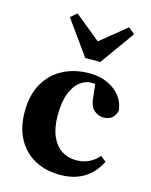

<svg xmlns="http://www.w3.org/2000/svg" viewBox="-115 -823 719 913"><g transform="rotate(15 244.5 -366.5)"><path d="M269 15Q199 15 145 -14Q91 -43 60.5 -98.5Q30 -154 30 -232Q30 -315 62.5 -372Q95 -429 152 -458.5Q209 -488 282 -488Q333 -488 372.5 -469.5Q412 -451 435 -420Q458 -389 461 -351Q454 -326 438.5 -314Q423 -302 398 -302Q371 -302 350 -321.5Q329 -341 326 -391L318 -463L384 -426Q363 -437 343.5 -442Q324 -447 302 -447Q273 -447 246.5 -427.5Q220 -408 203 -366Q186 -324 186 -256Q186 -196 203.5 -155Q221 -114 252.5 -93Q284 -72 325 -72Q347 -72 366.5 -77.5Q386 -83 403.5 -94.5Q421 -106 436 -123L463 -101Q443 -62 415.5 -36.5Q388 -11 351.5 2Q315 15 269 15ZM152 -748 312 -618H246L406 -748L437 -722L316 -553H242L121 -722Z"/></g></svg>

Font: Source Serif 4 36pt
Style: Bold
Weight: 700
Designer: Frank Grießhammer
Foundry: Adobe Systems Incorporated
Version: Version 4.004;hotconv 1.0.116;makeotfexe 2.5.65601